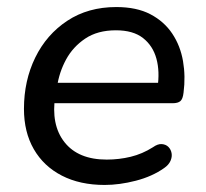

<svg xmlns="http://www.w3.org/2000/svg" viewBox="-20 -516 585 545"><path d="M277 9Q207 9 155.5 -17.5Q104 -44 76 -92.5Q48 -141 48 -207Q48 -287 80 -352.5Q112 -418 171 -457Q230 -496 310 -496Q368 -496 407 -475.5Q446 -455 469 -420.5Q492 -386 499.5 -342.5Q507 -299 501 -253Q499 -235 492 -229Q485 -223 470 -223H119L127 -281H445L427 -267Q434 -313 424 -349.5Q414 -386 386 -408Q358 -430 309 -430Q257 -430 222 -406.5Q187 -383 167.5 -347Q148 -311 142 -270L137 -245Q124 -162 163 -112.5Q202 -63 283 -63Q318 -63 351 -71Q384 -79 414 -98Q428 -108 439.5 -107Q451 -106 458 -99Q465 -92 467 -81.5Q469 -71 464 -59.5Q459 -48 446 -39Q412 -15 365.5 -3Q319 9 277 9Z"/></svg>

Font: Nunito Medium
Style: Italic
Weight: 500
Designer: Vernon Adams
Foundry: Vernon Adams
Version: Version 3.601